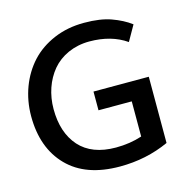

<svg xmlns="http://www.w3.org/2000/svg" viewBox="-107 -833 963 953"><g transform="rotate(-15 374.5 -356.5)"><path d="M395 11.2C485.4 11.2 569.3 -6.3 647.5 -42V-382.3H363.3V-286.1H534.2V-105.5C492.7 -91.8 447.8 -85 399.9 -85C317.9 -85 255.4 -108.9 212.9 -156.2C170.4 -204.1 149.4 -268.6 149.4 -349.1C149.4 -424.8 173.3 -493.2 215.8 -544.4C258.8 -595.7 327.1 -627.9 407.2 -627.9C482.4 -627.9 545.4 -609.9 596.7 -574.2L641.6 -653.3C613.8 -674.3 581.1 -690.9 544.4 -704.1C507.8 -717.3 461.9 -724.1 405.8 -724.1C349.6 -724.1 297.9 -714.4 250.5 -694.3C203.6 -674.3 164.6 -647.5 132.8 -613.3C69.8 -544.9 32.7 -449.2 32.7 -343.8C32.7 -234.9 64 -148.4 126.5 -84.5C189 -20.5 278.3 11.2 395 11.2Z"/></g></svg>

Font: Ride SemiBold
Style: Regular
Weight: 600
Version: Version 3.000